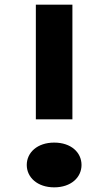

<svg xmlns="http://www.w3.org/2000/svg" viewBox="-20 -783 459 813"><path d="M131.8 -277.8H286.6V-763.2H131.8ZM93.3 -84.5C93.3 -32.2 138.2 10.3 209.5 10.3C281.2 10.3 325.2 -32.2 325.2 -84.5C325.2 -137.2 281.2 -179.2 209.5 -179.2C138.2 -179.2 93.3 -137.2 93.3 -84.5Z"/></svg>

Font: Krona One
Style: Regular
Weight: 400
Designer: Yvonne Schüttler
Foundry: Yvonne Schüttler
Version: Version 1.002